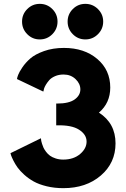

<svg xmlns="http://www.w3.org/2000/svg" viewBox="-20 -959 651 994"><path d="M121.1 -782Q94.2 -809.1 94.2 -847.2Q94.2 -885.3 121.1 -912.1Q147.9 -939 186 -939Q224.1 -939 251 -912.1Q277.8 -885.3 277.8 -847.2Q277.8 -809.1 251 -782Q224.1 -754.9 186 -754.9Q147.9 -754.9 121.1 -782ZM356.9 -782Q330.1 -809.1 330.1 -847.2Q330.1 -885.3 356.9 -912.1Q383.8 -939 421.9 -939Q460 -939 487.1 -912.1Q514.2 -885.3 514.2 -847.2Q514.2 -809.1 487.1 -782Q460 -754.9 421.9 -754.9Q383.8 -754.9 356.9 -782ZM34.2 -166 191.9 -243.2 192.9 -234.9Q192.9 -232.9 193.6 -229.2Q194.3 -225.6 197.5 -214.8Q200.7 -204.1 205.1 -194.6Q209.5 -185.1 218.5 -173.1Q227.5 -161.1 239 -152.8Q250.5 -144.5 268.3 -138.7Q286.1 -132.8 307.1 -132.8Q361.3 -132.8 395.3 -162.1Q429.2 -191.4 428.2 -228Q427.2 -263.2 389.2 -287.6Q351.1 -312 275.9 -310.1H271V-422.9H275.9Q336.9 -422.9 366.5 -444.1Q396 -465.3 396 -496.1Q396 -525.9 371.1 -549.6Q346.2 -573.2 309.1 -573.2Q284.7 -573.2 265.1 -564.7Q245.6 -556.2 235.1 -544.2Q224.6 -532.2 217.5 -520.3Q210.4 -508.3 208 -500L206.1 -491.2L204.1 -484.9L67.9 -549.8L68.8 -554.2Q68.8 -557.1 74 -571.3Q79.1 -585.4 95.7 -610.1Q112.3 -634.8 137.2 -656.5Q162.1 -678.2 208 -694.6Q253.9 -710.9 311 -710.9Q416.5 -710.9 483.6 -653.8Q550.8 -596.7 550.8 -505.9Q550.8 -425.8 492.2 -376Q578.1 -320.8 578.1 -216.8Q578.1 -115.7 502 -50.3Q425.8 15.1 308.1 15.1Q261.7 15.1 221.7 5.4Q181.6 -4.4 154.5 -19.5Q127.4 -34.7 105.5 -54.4Q83.5 -74.2 70.8 -92Q58.1 -109.9 49.3 -127.7Q40.5 -145.5 37.6 -154.1Q34.7 -162.6 34.2 -166Z"/></svg>

Font: Hussar Preview
Style: Bold
Weight: 700
Foundry: Cannot Into Space Fonts, PlusOne Fonts
Version: Version 2.29RC2 "Millennial"